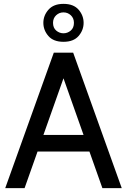

<svg xmlns="http://www.w3.org/2000/svg" viewBox="-20 -972 656 992"><path d="M458 -189H158V-275H458ZM294 -607H322L107 0H7L258 -700H358L609 0H509ZM308 -756Q256 -756 230 -786Q204 -816 204 -854Q204 -892 230.5 -922Q257 -952 308 -952Q360 -952 386 -922Q412 -892 412 -854Q412 -816 386 -786Q360 -756 308 -756ZM308 -800Q329 -800 345.5 -814Q362 -828 362 -854Q362 -878 346 -893Q330 -908 308 -908Q286 -908 270 -893Q254 -878 254 -854Q254 -828 270.5 -814Q287 -800 308 -800Z"/></svg>

Font: Cabin VF Beta
Style: Regular
Weight: 400
Designer: Pablo Impallari
Foundry: Pablo Impallari. http://www.impallari.com Igino Marini. http://www.ikern.com
Version: Version 2.200